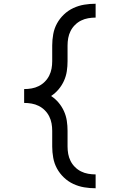

<svg xmlns="http://www.w3.org/2000/svg" viewBox="-20 -853 640 1026"><path d="M491 153Q460 153 430 148Q400 143 372 130Q344 117 321.5 95.5Q299 74 284.5 47.5Q270 21 264.5 -9.5Q259 -40 259 -70V-154Q259 -174 255.5 -193.5Q252 -213 243 -231Q234 -249 219.5 -263.5Q205 -278 187 -287Q169 -296 149 -299.5Q129 -303 109 -303V-377Q129 -377 149 -380.5Q169 -384 187 -393Q205 -402 219.5 -416.5Q234 -431 243 -449Q252 -467 255.5 -486.5Q259 -506 259 -526V-610Q259 -640 264.5 -670.5Q270 -701 284.5 -727.5Q299 -754 321.5 -775.5Q344 -797 372 -810Q400 -823 430 -828Q460 -833 491 -833V-759Q471 -759 451 -755.5Q431 -752 413 -743Q395 -734 380.5 -719.5Q366 -705 357 -687Q348 -669 344.5 -649.5Q341 -630 341 -610V-526Q341 -499 337 -472.5Q333 -446 322 -421.5Q311 -397 293.5 -376Q276 -355 253 -340Q276 -325 293.5 -304Q311 -283 322 -258.5Q333 -234 337 -207.5Q341 -181 341 -154V-70Q341 -50 344.5 -30.5Q348 -11 357 7Q366 25 380.5 39.5Q395 54 413 63Q431 72 451 75.5Q471 79 491 79V153Z"/></svg>

Font: Iosevka SS04 Extended
Style: Regular
Weight: 400
Width: 7
Monospace: yes
Designer: Belleve Invis
Foundry: Belleve Invis
Version: Version 19.0.0; ttfautohint (v1.8.4)